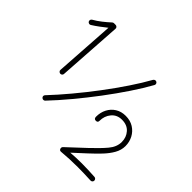

<svg xmlns="http://www.w3.org/2000/svg" viewBox="-226 -1038 1463 1463"><g transform="rotate(45 505.5 -306.0)"><path d="M191.9 -233.9Q184.1 -234.9 178.2 -240.7Q172.4 -246.6 172.9 -255.4L204.6 -741.2Q178.7 -720.2 150.6 -699.5Q122.6 -678.7 93.8 -660.6Q85.9 -656.2 77.9 -658.7Q69.8 -661.1 65.4 -668Q61.5 -674.8 63.2 -683.1Q64.9 -691.4 72.8 -696.3Q105.5 -714.8 137.2 -739.7Q168.9 -764.6 196.3 -790Q202.6 -795.4 210.4 -795.4H227.5Q236.3 -795.4 242.7 -788.8Q249 -782.2 248 -773.4L213.9 -252.4Q213.4 -243.7 206.8 -238.5Q200.2 -233.4 191.9 -233.9ZM227.5 -7.3Q221.2 -12.7 220.7 -21.2Q220.2 -29.8 226.6 -36.1Q292 -105.5 362.8 -190.2Q433.6 -274.9 501.5 -365Q569.3 -455.1 627.2 -541.5Q685.1 -627.9 725.1 -700.2Q730 -708 738.3 -710.2Q746.6 -712.4 752.9 -708.5Q760.3 -704.6 762.9 -696.5Q765.6 -688.5 761.2 -680.7Q720.2 -606.4 661.6 -518.8Q603 -431.2 534.7 -340.3Q466.3 -249.5 395 -163.8Q323.7 -78.1 256.8 -7.8Q251 -1.5 242.4 -1.5Q233.9 -1.5 227.5 -7.3ZM892.1 -197.3Q892.1 -248 860.8 -283.4Q829.6 -318.8 773.4 -318.8Q720.7 -318.8 689.2 -281.5Q657.7 -244.1 657.7 -190.4Q657.7 -171.9 637.7 -171.9Q616.7 -171.9 616.7 -195.3Q616.7 -241.7 636 -278.8Q655.3 -315.9 690.2 -337.9Q725.1 -359.9 772.5 -359.9Q822.3 -359.9 858.4 -337.2Q894.5 -314.5 914.3 -277.1Q934.1 -239.7 934.1 -195.3Q934.1 -151.9 910.9 -111.1Q887.7 -70.3 850.1 -31Q812.5 8.3 769.5 47.9L671.9 137.7Q702.1 135.3 731.9 134Q761.7 132.8 792.5 132.8Q826.7 132.8 861.8 134.3Q897 135.7 932.1 137.7Q940.9 138.2 946.5 144.3Q952.1 150.4 952.1 158.7Q952.1 167.5 945.8 173.3Q939.5 179.2 930.7 178.7Q893.6 176.8 858.2 175.8Q822.8 174.8 789.6 174.8Q700.2 174.8 617.7 182.6Q602.5 184.1 597.7 170.4Q592.8 156.7 602.5 147L742.2 16.6Q810.5 -47.4 851.3 -95.7Q892.1 -144 892.1 -197.3Z"/></g></svg>

Font: Mikhak Light
Style: Regular
Weight: 300
Designer: Amin Abedi
Version: Version 3.3